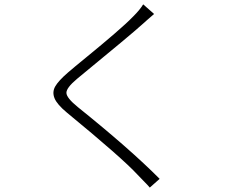

<svg xmlns="http://www.w3.org/2000/svg" viewBox="-20 -809 1040 878"><path d="M634.8 -789.1 684.6 -745.1Q675.8 -738.3 654.3 -718.8Q632.8 -699.2 627.9 -695.3Q583 -654.3 332 -448.2Q283.2 -407.2 283.7 -384.3Q284.2 -361.3 335.9 -319.3Q574.2 -127.9 710 8.8L665 48.8Q657.2 39.1 636.7 18.6Q616.2 -2 608.4 -10.7Q539.1 -85.9 286.1 -293.9Q241.2 -331.1 229.5 -359.4Q217.8 -387.7 232.4 -413.6Q247.1 -439.5 291 -477.5Q314.5 -498 380.9 -552.2Q447.3 -606.4 503.4 -654.8Q559.6 -703.1 589.8 -734.4Q620.1 -764.6 634.8 -789.1Z"/></svg>

Font: GenEi Gothic M Light
Style: Regular
Weight: 300
Designer: o_tamon (Modified); [Source Han Sans]
Ryoko NISHIZUKA  (kana & ideographs); Paul D. Hunt (Latin, Greek & Cyrillic); Wenl
Version: Version 1.1a;Original Version 1.004